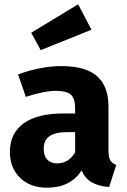

<svg xmlns="http://www.w3.org/2000/svg" viewBox="-20 -855 588 892"><path d="M520 -89 487 14Q438 10 407 -7.5Q376 -25 359 -63Q307 17 199 17Q120 17 73 -29Q26 -75 26 -149Q26 -236 90 -282Q154 -328 275 -328H329V-351Q329 -398 309 -415.5Q289 -433 239 -433Q213 -433 176 -425.5Q139 -418 100 -405L64 -509Q114 -528 166.5 -538Q219 -548 264 -548Q378 -548 431 -501Q484 -454 484 -360V-154Q484 -124 492.5 -110Q501 -96 520 -89ZM329 -147V-241H290Q236 -241 209.5 -222Q183 -203 183 -163Q183 -131 199.5 -113.5Q216 -96 245 -96Q299 -96 329 -147ZM405 -717 169 -622 125 -703 343 -835Z"/></svg>

Font: FiraGOUPP
Style: Bold
Weight: 700
Designer: bBox Type
Foundry: bBox Type GmbH
Version: Version 1.001